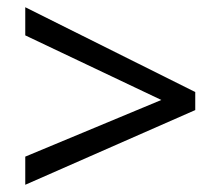

<svg xmlns="http://www.w3.org/2000/svg" viewBox="-20 -628 612 532"><path d="M50 -194 427 -351 50 -530V-608L521 -373V-323L50 -116Z"/></svg>

Font: Noto Sans Nag Mundari
Style: Regular
Weight: 400
Designer: Muthu Nedumaran
Version: Version 1.000; ttfautohint (v1.8.4.7-5d5b)